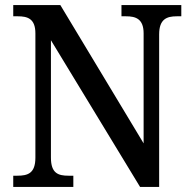

<svg xmlns="http://www.w3.org/2000/svg" viewBox="-20 -734 754 754"><path d="M32 0H268V-44H249C209 -44 180 -53 180 -115V-576L530 0H605V-599C605 -659 635 -670 674 -670H692V-714H457V-670H475C513 -670 544 -660 544 -603V-171L217 -714H32V-670H50C88 -670 119 -661 119 -603V-115C119 -53 89 -44 48 -44H32Z"/></svg>

Font: Noto Serif Myanmar SemiCondensed Medium
Style: Regular
Weight: 500
Width: 4
Designer: Ben Mitchell and the Monotype Design Team
Foundry: Monotype Imaging Inc.
Version: Version 2.106